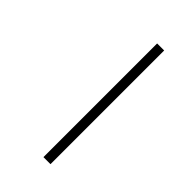

<svg xmlns="http://www.w3.org/2000/svg" viewBox="-191 -655 713 713"><g transform="rotate(45 165.5 -298.5)"><path d="M188 0H225V-597H188Z"/></g></svg>

Font: Noto Sans Gujarati Condensed ExtraLight
Style: Regular
Weight: 200
Width: 3
Designer: Jelle Bosma - Monotype Design Team, Universal Thirst
Foundry: Monotype Imaging Inc.
Version: Version 2.106